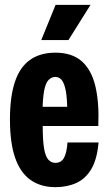

<svg xmlns="http://www.w3.org/2000/svg" viewBox="-20 -761 449 791"><path d="M208 10Q148 10 106 -19.5Q64 -49 42.5 -110.5Q21 -172 21 -269Q21 -363 41.5 -424Q62 -485 104 -514.5Q146 -544 208 -544Q277 -544 317 -508.5Q357 -473 373 -405.5Q389 -338 385 -242H156Q156 -183 161.5 -150Q167 -117 179 -103.5Q191 -90 208 -90Q232 -90 243.5 -110.5Q255 -131 258 -174H386Q380 -105 356.5 -65Q333 -25 295 -7.5Q257 10 208 10ZM155 -300 145 -321H265L257 -300Q257 -356 251 -387Q245 -418 234.5 -431Q224 -444 208 -444Q192 -444 180 -431.5Q168 -419 162 -388Q156 -357 155 -300ZM150 -596 209 -741H353L262 -596Z"/></svg>

Font: Mona Sans Condensed
Style: Bold
Weight: 700
Width: 3
Designer: Deni Anggara
Foundry: GitHub
Version: Version 2.000